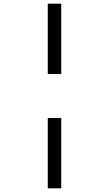

<svg xmlns="http://www.w3.org/2000/svg" viewBox="-20 -780 591 1041"><path d="M239 -760H312V-379H239ZM239 -140H312V241H239Z"/></svg>

Font: RS Noto Sans
Style: Regular
Weight: 400
Designer: Monotype Design Team
Foundry: Monotype Imaging Inc.
Version: Version 3.10